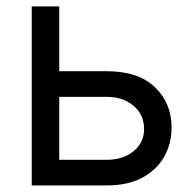

<svg xmlns="http://www.w3.org/2000/svg" viewBox="-20 -565 594 585"><path d="M160.5 -348H305.4Q401.3 -348 452.1 -299.4Q502.8 -250.7 502.8 -176.1Q502.8 -127.1 480.1 -87.2Q457.4 -47.2 413.4 -23.6Q369.3 0 305.4 0H76.7V-545.5H160.5ZM160.5 -269.9V-78.1H305.4Q355.1 -78.1 387.1 -104.4Q419 -130.7 419 -171.9Q419 -215.2 387.1 -242.5Q355.1 -269.9 305.4 -269.9Z"/></svg>

Font: Inter Alia
Style: Regular
Weight: 400
Designer: Rasmus Andersson (Latin, Greek, Cyrillic etc.) and Evan from Shavian.info (Shavian, old style figures)
Foundry: Shavian.info
Version: Version 0.001;git-37ab20767